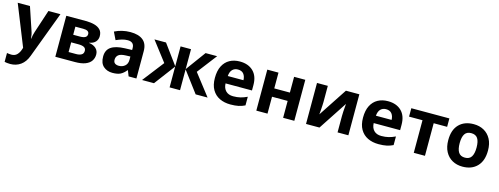

<svg xmlns="http://www.w3.org/2000/svg" viewBox="-19 -1394 6419 2470"><g transform="rotate(15 3190.5 -158.5)"><path d="M0 -546H163L266 -239Q274 -217 278 -193.5Q282 -170 284 -144H287Q290 -170 295.5 -193.5Q301 -217 308 -239L409 -546H569L338 70Q307 155 247.5 197.5Q188 240 110 240Q85 240 66.5 237.5Q48 235 34 232V114Q45 116 60.5 118Q76 120 93 120Q140 120 167.5 91.5Q195 63 208 23L217 -4Z M1131 -403Q1131 -359 1103.5 -328Q1076 -297 1022 -288V-284Q1079 -277 1113.5 -245Q1148 -213 1148 -163Q1148 -116 1123.5 -79Q1099 -42 1046 -21Q993 0 907 0H647V-546H907Q971 -546 1021.5 -532.5Q1072 -519 1101.5 -488Q1131 -457 1131 -403ZM980 -391Q980 -441 901 -441H796V-333H884Q931 -333 955.5 -346.5Q980 -360 980 -391ZM994 -171Q994 -203 969 -217.5Q944 -232 894 -232H796V-103H897Q939 -103 966.5 -118.5Q994 -134 994 -171Z M1500 -557Q1610 -557 1668.5 -509.5Q1727 -462 1727 -364V0H1623L1594 -74H1590Q1555 -30 1516 -10Q1477 10 1409 10Q1336 10 1288 -32.5Q1240 -75 1240 -163Q1240 -250 1301 -291.5Q1362 -333 1484 -337L1579 -340V-364Q1579 -407 1556.5 -427Q1534 -447 1494 -447Q1454 -447 1416 -435.5Q1378 -424 1340 -407L1291 -508Q1335 -531 1388.5 -544Q1442 -557 1500 -557ZM1521 -251Q1449 -249 1421 -225Q1393 -201 1393 -162Q1393 -128 1413 -113.5Q1433 -99 1465 -99Q1513 -99 1546 -127.5Q1579 -156 1579 -208V-253Z M2656 -546 2455 -284 2675 0H2516L2308 -277V0H2169V-277L1961 0H1802L2022 -284L1821 -546H1975L2169 -281V-546H2308V-281L2502 -546Z M2958 -556Q3071 -556 3137 -491.5Q3203 -427 3203 -308V-236H2851Q2853 -173 2888.5 -137Q2924 -101 2987 -101Q3040 -101 3083 -111.5Q3126 -122 3172 -144V-29Q3132 -9 3087.5 0.5Q3043 10 2980 10Q2898 10 2835 -20.5Q2772 -51 2736 -113Q2700 -175 2700 -269Q2700 -365 2732.5 -428.5Q2765 -492 2823 -524Q2881 -556 2958 -556ZM2959 -450Q2916 -450 2887.5 -422Q2859 -394 2854 -335H3063Q3062 -385 3037 -417.5Q3012 -450 2959 -450Z M3473 -546V-336H3681V-546H3830V0H3681V-225H3473V0H3324V-546Z M4130 -330Q4130 -313 4128.5 -288Q4127 -263 4125.5 -237Q4124 -211 4122 -191Q4120 -171 4119 -163L4371 -546H4550V0H4406V-218Q4406 -245 4408 -277.5Q4410 -310 4412.5 -338.5Q4415 -367 4416 -382L4165 0H3986V-546H4130Z M4931 -556Q5044 -556 5110 -491.5Q5176 -427 5176 -308V-236H4824Q4826 -173 4861.5 -137Q4897 -101 4960 -101Q5013 -101 5056 -111.5Q5099 -122 5145 -144V-29Q5105 -9 5060.5 0.5Q5016 10 4953 10Q4871 10 4808 -20.5Q4745 -51 4709 -113Q4673 -175 4673 -269Q4673 -365 4705.5 -428.5Q4738 -492 4796 -524Q4854 -556 4931 -556ZM4932 -450Q4889 -450 4860.5 -422Q4832 -394 4827 -335H5036Q5035 -385 5010 -417.5Q4985 -450 4932 -450Z M5749 -434H5570V0H5421V-434H5242V-546H5749Z M6336 -274Q6336 -138 6264.5 -64Q6193 10 6070 10Q5994 10 5934.5 -23Q5875 -56 5841 -119.5Q5807 -183 5807 -274Q5807 -410 5878 -483Q5949 -556 6073 -556Q6150 -556 6209 -523Q6268 -490 6302 -427.5Q6336 -365 6336 -274ZM5959 -274Q5959 -193 5985.5 -151.5Q6012 -110 6072 -110Q6131 -110 6157.5 -151.5Q6184 -193 6184 -274Q6184 -355 6157.5 -395.5Q6131 -436 6071 -436Q6012 -436 5985.5 -395.5Q5959 -355 5959 -274Z"/></g></svg>

Font: RS Noto Sans
Style: Bold
Weight: 700
Designer: Monotype Design Team
Foundry: Monotype Imaging Inc.
Version: Version 3.10